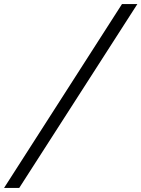

<svg xmlns="http://www.w3.org/2000/svg" viewBox="-165 -720 699 949"><path d="M-145 209 438 -700H514L-70 209Z"/></svg>

Font: Red Hat Text VF
Style: Italic
Weight: 300
Italic angle: -12°
Designer: Pentagram, MCKL
Foundry: Pentagram, MCKL
Version: Version 1.023